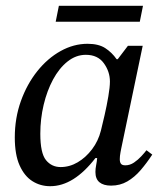

<svg xmlns="http://www.w3.org/2000/svg" viewBox="-20 -630 574 662"><path d="M153 12Q119 12 91.5 -5.5Q64 -23 47.5 -60Q31 -97 31 -156Q31 -223 52 -281.5Q73 -340 108.5 -384.5Q144 -429 189 -454Q234 -479 282 -479Q320 -479 343 -464Q366 -449 382 -426H386L421 -472H472L398 -118Q398 -118 395.5 -105Q393 -92 393 -81Q393 -71 397 -65.5Q401 -60 412 -60Q428 -60 442 -69.5Q456 -79 467.5 -91.5Q479 -104 485 -112L505 -97Q486 -68 465 -43.5Q444 -19 419 -4.5Q394 10 363 10Q337 10 323 -1.5Q309 -13 309 -37Q309 -48 311.5 -60.5Q314 -73 315 -85H309Q272 -37 233 -12.5Q194 12 153 12ZM189 -54Q220 -54 248 -70.5Q276 -87 297.5 -115.5Q319 -144 328 -180Q333 -200 340.5 -232.5Q348 -265 353.5 -297.5Q359 -330 359 -349Q359 -383 338 -412Q317 -441 276 -441Q242 -441 213 -418Q184 -395 163 -356Q142 -317 130.5 -268.5Q119 -220 119 -169Q119 -102 138.5 -78Q158 -54 189 -54ZM462 -555H172L183 -610H473Z"/></svg>

Font: STIX Two Text
Style: Italic
Weight: 400
Italic angle: -12°
Designer: Ross Mills, John Hudson & Paul Hanslow, Tiro Typeworks Ltd; with prior portions MicroPress Inc. and Coen Hoffman, Elsevi
Foundry: Tiro Typeworks Ltd
Version: Version 2.13 b171